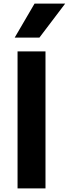

<svg xmlns="http://www.w3.org/2000/svg" viewBox="-20 -1052 384 1072"><path d="M78 -765H234V0H78ZM173 -1032H344L200 -842H62Z"/></svg>

Font: Application
Style: Bold
Weight: 700
Designer: Wei Huang
Foundry: Wei Huang
Version: Version 0.012